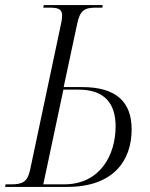

<svg xmlns="http://www.w3.org/2000/svg" viewBox="-42 -734 590 754"><path d="M-22 0H222C402 0 475 -102 475 -226C475 -333 415 -392 281 -392H208L261 -640C272 -694 290 -704 336 -704H360L361 -714H130L128 -704H150C184 -704 202 -700 202 -673C202 -661 198 -639 194 -623L76 -66C66 -21 48 -10 2 -10H-20ZM209 -10H128L207 -382H267C370 -382 412 -326 412 -238C412 -126 352 -10 209 -10Z"/></svg>

Font: Noto Serif Display Condensed Light
Style: Italic
Weight: 300
Width: 3
Italic angle: -12°
Designer: Monotype Design Team
Foundry: Monotype Imaging Inc.
Version: Version 2.009